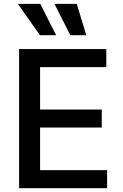

<svg xmlns="http://www.w3.org/2000/svg" viewBox="-20 -984 643 1004"><path d="M79.9 0H540.1V-94.5H189.6V-317.1H512.1V-411.2H189.6V-632.8H535.9V-727.3H79.9ZM73.5 -963.8 188.6 -800.1H273.4L190.7 -963.8ZM264.6 -963.8 347.7 -800.1H431.1L381.4 -963.8Z"/></svg>

Font: Magic Ui Pro Medium
Style: Regular
Weight: 500
Designer: Stefan Endress, Andreas Faust
Version: Version 1.000;FEAKit 1.0